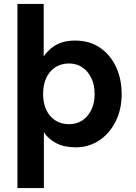

<svg xmlns="http://www.w3.org/2000/svg" viewBox="-20 -740 693 980"><path d="M69 220V-720H203V-452Q219 -475 241 -493.5Q263 -512 293 -522.5Q323 -533 363 -533Q436 -533 489 -497.5Q542 -462 571.5 -400Q601 -338 601 -260Q601 -181 570 -119.5Q539 -58 486 -23Q433 12 367 12Q309 12 268.5 -8.5Q228 -29 204 -65V220ZM332 -106Q370 -106 399 -124.5Q428 -143 445.5 -178Q463 -213 463 -260Q463 -308 445.5 -343Q428 -378 399 -397Q370 -416 332 -416Q293 -416 263 -397Q233 -378 216.5 -343Q200 -308 200 -261Q200 -213 216.5 -178.5Q233 -144 263 -125Q293 -106 332 -106Z"/></svg>

Font: DM Sans 10pt
Style: Bold
Weight: 700
Version: Version 4.004;gftools[0.9.30]